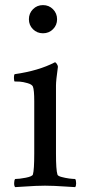

<svg xmlns="http://www.w3.org/2000/svg" viewBox="-20 -749 346 772"><path d="M36.1 -434.6Q36.1 -436 36.1 -438Q36.1 -446.8 38.6 -450.7Q135.3 -464.4 200.7 -498.5Q204.6 -498.5 208.7 -491.7Q212.9 -484.9 212.9 -480.5Q205.1 -424.8 205.1 -405.8V-368.2V-131.3Q205.1 -65.9 210.9 -47.4Q211.4 -44.4 216.1 -41.7Q220.7 -39.1 227.5 -37.4Q234.4 -35.6 242.4 -33.9Q250.5 -32.2 258.3 -31.2Q266.1 -30.3 272.2 -29.8Q278.3 -29.3 282.2 -29.3Q286.1 -24.4 286.1 -11.7Q286.1 -1 282.2 3.4Q266.6 2.4 242.2 1Q217.8 -0.5 199.2 -1.5Q180.7 -2.4 160.9 -2.4Q141.1 -2.4 122.8 -1.5Q104.5 -0.5 80.6 1Q56.6 2.4 41 3.4Q36.6 -1 36.9 -12.9Q37.1 -24.9 41 -29.3Q57.1 -29.3 83.5 -34.4Q109.9 -39.6 112.3 -47.4Q117.7 -65.9 117.7 -131.3V-342.3Q117.7 -387.2 112.3 -400.9Q108.4 -409.7 90.3 -414.8Q72.3 -419.9 60.1 -420.7Q47.9 -421.4 38.6 -421.4Q36.6 -422.9 36.1 -434.6ZM112.5 -631.6Q96.2 -647.9 96.2 -671.6Q96.2 -695.3 112.5 -711.9Q128.9 -728.5 152.8 -728.5Q176.8 -728.5 193.1 -711.9Q209.5 -695.3 209.5 -671.6Q209.5 -647.9 193.1 -631.6Q176.8 -615.2 152.8 -615.2Q128.9 -615.2 112.5 -631.6Z"/></svg>

Font: Crimson
Style: Regular
Weight: 400
Version: Version 0.8